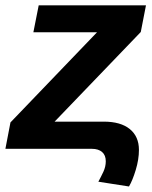

<svg xmlns="http://www.w3.org/2000/svg" viewBox="-37 -548 558 707"><path d="M320.3 -429.2H85.9L105.5 -528.3H500.5L481.4 -430.2L164.1 -100.1H345.2Q407.2 -100.1 440.9 -72.8Q474.6 -45.4 474.6 3.9Q474.6 39.1 462.9 77.6Q451.2 116.2 438 138.7L325.2 121.1Q335 103 343.8 84.2Q352.5 65.4 352.5 45.9Q352.5 23.4 338.9 11.7Q325.2 0 301.3 0H-17.1L1.5 -97.2Z"/></svg>

Font: Liberation Sans
Style: Bold Italic
Weight: 700
Italic angle: -12°
Designer: Steve Matteson
Foundry: Ascender Corporation
Version: Version 2.1.5